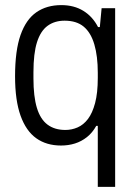

<svg xmlns="http://www.w3.org/2000/svg" viewBox="-20 -558 536 752"><path d="M363 174V-65H357Q342 -38 320.5 -21Q299 -4 273.5 4Q248 12 219 12Q162 12 122 -16.5Q82 -45 60.5 -105Q39 -165 39 -259Q39 -360 60.5 -421Q82 -482 122.5 -510Q163 -538 220 -538Q270 -538 306.5 -515.5Q343 -493 364 -452H371L378 -526H431V174ZM236 -49Q261 -49 284 -59Q307 -69 324.5 -92Q342 -115 352.5 -154.5Q363 -194 363 -253V-273Q363 -338 349.5 -384Q336 -430 308 -453.5Q280 -477 233 -477Q194 -477 166.5 -457Q139 -437 125 -393Q111 -349 111 -275V-251Q111 -180 124.5 -135.5Q138 -91 166 -70Q194 -49 236 -49Z"/></svg>

Font: Archivo SemiCondensed Light
Style: Regular
Weight: 300
Width: 4
Designer: Hector Gatti
Foundry: Omnibus-Type
Version: Version 2.001